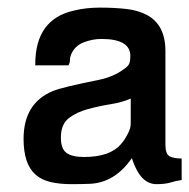

<svg xmlns="http://www.w3.org/2000/svg" viewBox="-20 -466 490 497"><path d="M317.4 -321.3Q317.4 -365.2 242.2 -365.2Q219.7 -365.2 196.8 -356.4Q173.8 -347.7 164.1 -325.2Q161.1 -318.4 161.1 -311Q161.1 -303.7 157.2 -296.9H71.3V-299.8Q71.3 -416 170.9 -438.5Q202.1 -446.3 238.8 -446.3Q275.4 -446.3 306.2 -442.9Q336.9 -439.5 359.4 -427.7Q408.2 -402.3 408.2 -334V-91.8Q408.2 -67.4 418.9 -61.5Q429.7 -55.7 450.2 -55.7V0Q435.5 2 421.9 6.3Q408.2 10.7 384.8 10.7Q342.8 10.7 321.3 -56.6Q277.3 6.8 212.9 9.8Q192.4 10.7 164.1 10.7Q135.7 10.7 111.8 5.4Q87.9 0 72.3 -13.7Q41 -41 41 -106.4Q41 -199.2 117.2 -230.5Q140.6 -240.2 238.3 -259.8Q274.4 -267.6 300.8 -287.1Q312.5 -294.9 314.9 -302.2Q317.4 -309.6 317.4 -321.3ZM318.4 -145.5V-210.9Q296.9 -201.2 266.6 -196.3Q236.3 -191.4 207.5 -183.6Q178.7 -175.8 158.7 -160.6Q138.7 -145.5 137.7 -113.8Q136.7 -82 151.4 -70.8Q166 -59.6 197.3 -59.6Q264.6 -59.6 293 -92.8Q301.8 -102.5 310.1 -118.2Q318.4 -133.8 318.4 -145.5Z"/></svg>

Font: RIT TN Joy
Style: Extra Bold
Weight: 800
Designer: Hussain K H
Foundry: Rachana Institute of Typography
Version: 1.6.2